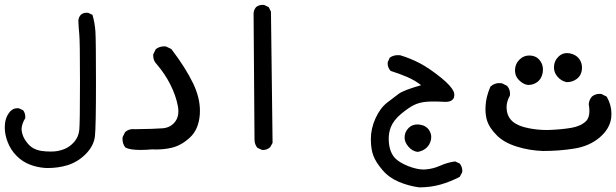

<svg xmlns="http://www.w3.org/2000/svg" viewBox="-25 -457 2596 809"><path d="M-4.9 79.6Q-4.9 74.7 -4.4 69.8Q-2.4 33.7 20.5 9.8Q20.5 9.8 21 9.8Q32.2 -1 48.3 -1Q54.2 -1 56.2 0L71.8 7.3L72.8 8.3Q81.5 19.5 81.5 35.6Q81.5 37.6 81.5 40.5Q65.9 66.9 65.9 87.4Q65.9 90.8 66.4 94.2Q69.8 118.2 85 138.9Q100.1 159.7 116.2 168Q132.3 176.3 150.4 179Q168.5 181.6 189 181.6Q206.1 181.6 219 179Q231.9 176.3 244.1 171.9Q268.6 162.6 287.6 141.1Q306.2 119.6 309.1 90.3Q312 61 312 -111.3Q312 -283.7 309.1 -312Q306.2 -340.3 305.2 -370.1Q305.2 -370.1 305.2 -370.6Q306.2 -384.3 315.4 -394.5Q325.2 -403.3 339.8 -403.3Q346.2 -403.3 348.1 -402.3L364.7 -394.5Q374.5 -360.4 377 -325.2Q379.4 -290 379.4 -106.9Q379.4 76.7 375 117.2Q370.1 158.2 335.9 192.4Q301.8 226.6 257.3 239.7Q218.8 251 175.8 251Q167 251 162.6 250.5Q129.4 247.6 100.6 236.3Q70.3 225.1 44.9 199.7Q19.5 174.3 6.8 140.1Q-4.9 109.9 -4.9 79.6Z M620.6 -221.7Q620.6 -224.6 620.6 -228L631.3 -249.5L632.3 -250.5Q647.5 -261.7 667 -261.7Q669.9 -261.7 674.3 -261.2L696.8 -250.5Q756.3 -172.9 789.1 -105Q817.4 -45.4 817.4 9.3Q817.4 17.6 816.9 25.9Q812 88.4 775.4 122.3Q738.8 156.2 698.7 165.5Q667 172.9 631.8 172.9Q624 172.9 616.2 172.4Q588.9 174.8 567.4 174.8Q522.5 174.8 504.4 165L503.4 164.6L502.4 163.6Q491.2 148.4 491.2 128.4Q491.2 125 491.7 120.6L502.4 99.1L503.4 98.6Q516.6 86.9 536.1 86.9Q539.1 86.9 542 87.4Q626 86.4 661.1 83.5Q694.3 80.6 713.4 55.2Q726.6 37.6 726.6 12.2Q726.6 1 724.1 -11.7Q715.8 -54.7 693.1 -100.1Q670.4 -145.5 635.7 -186Q620.6 -201.2 620.6 -221.7Z M1081.1 -436.5Q1087.4 -436.5 1089.4 -435.5L1107.4 -426.8L1116.7 -407.7L1123.5 145L1113.8 162.6Q1106 169.9 1098.4 172.4Q1090.8 174.8 1085.9 174.8Q1078.6 174.8 1076.7 173.8L1059.1 165.5Q1047.4 150.4 1047.4 131.8L1043.5 -400.4Q1043.9 -414.6 1053.7 -426.8Q1065.4 -436.5 1081.1 -436.5Z M1749.5 -98.1Q1722.2 -119.1 1690.2 -132.8Q1658.2 -146.5 1621.1 -158.2Q1608.4 -171.9 1608.4 -189.5Q1608.4 -194.8 1609.4 -196.8L1617.7 -214.8L1619.1 -215.3Q1633.3 -224.6 1651.4 -224.6Q1658.7 -224.6 1661.6 -224.1Q1705.1 -210.9 1744.6 -190.2Q1784.2 -169.4 1835 -128.4Q1874.5 -95.7 1885.3 -73.7Q1888.7 -66.4 1889.2 -60.1Q1889.2 -58.6 1889.2 -55.2Q1889.2 -51.8 1887.7 -46.4Q1886.2 -41 1881.8 -37.1Q1872.6 -27.8 1853 -27.8Q1851.6 -27.8 1850.6 -27.8H1850.1Q1794.9 -30.8 1767.8 -27.8Q1740.7 -24.9 1719.7 -14.6Q1698.2 -4.4 1665.5 22.5Q1633.3 49.3 1621.6 79.1Q1612.8 102.1 1612.8 128.4Q1612.8 137.2 1613.8 146Q1618.2 187.5 1641.1 210.9Q1659.7 229 1695.8 243.2Q1731.9 257.3 1760.3 257.3Q1764.6 257.3 1768.6 256.8Q1800.3 254.4 1829.6 241.2Q1858.9 228 1892.6 223.1L1911.6 231.9L1912.6 232.9Q1922.9 246.1 1922.9 262.2Q1922.9 265.1 1922.4 269L1912.1 288.1Q1873 308.6 1831.1 320.6Q1789.1 332.5 1741.2 332.5H1740.7Q1693.8 325.7 1654.3 308.6Q1613.8 291.5 1586.2 259Q1558.6 226.6 1548.3 199.2Q1537.6 171.9 1537.6 128.4Q1537.6 85 1557.1 41.7Q1576.7 -1.5 1606 -24.4Q1635.3 -47.4 1655.8 -62.3Q1676.3 -77.1 1749.5 -98.1ZM1679.7 122.6Q1679.7 98.6 1697.8 81.1Q1711.9 67.4 1733.9 67.4Q1737.8 67.4 1742.2 67.9Q1769.5 71.3 1782.7 90.8Q1792 105 1792 120.1Q1792 126 1791 131.8Q1786.1 153.3 1771.2 166.5Q1756.3 179.7 1734.4 183.1Q1711.9 179.7 1695.8 160.9Q1679.7 142.1 1679.7 122.6Z M2020.5 2.4Q2020.5 -3.9 2021 -11.2Q2022.9 -49.3 2041.5 -92.3L2042.5 -92.8Q2058.1 -106.9 2079.1 -106.9Q2084 -106.9 2090.3 -106L2111.8 -95.2L2112.3 -94.2Q2124 -81.1 2124 -61.5Q2124 -58.6 2123.5 -54.2Q2109.4 -29.3 2109.4 -4.9Q2109.4 1.5 2110.4 7.8Q2114.3 38.1 2137 56.6Q2159.7 75.2 2204.1 83.5Q2241.2 90.8 2278.3 90.8Q2286.6 90.8 2295.4 90.3Q2341.3 88.4 2381.3 81.8Q2421.4 75.2 2443.4 54.2Q2458.5 40 2458.5 10.7Q2458.5 -2 2455.6 -18.6Q2457.5 -36.6 2468.8 -49.8Q2482.4 -61.5 2502 -61.5Q2504.9 -61.5 2509.3 -61L2531.2 -49.8L2532.2 -48.3Q2551.3 -14.6 2551.3 22Q2551.3 30.8 2550.3 40Q2543.9 86.9 2500.7 123Q2457.5 159.2 2394 169.2Q2330.6 179.2 2262.7 179.2Q2205.1 177.2 2152.3 160.6Q2097.7 143.6 2067.4 112.3Q2037.1 81.1 2028.3 54.2Q2020.5 31.7 2020.5 2.4ZM2162.1 -119.1Q2149.9 -131.3 2146.5 -146.5Q2145 -153.3 2145 -157.7Q2145 -162.1 2145 -163.1Q2146 -189 2165 -207Q2182.1 -223.1 2204.6 -223.1Q2236.3 -223.1 2252.4 -198.7Q2262.7 -183.1 2262.7 -164.6Q2262.7 -158.2 2261.7 -151.4Q2255.4 -117.2 2228 -105Q2215.8 -99.1 2200.2 -99.1H2199.7Q2180.2 -101.1 2162.1 -119.1ZM2309.1 -172.9Q2309.1 -199.7 2328.6 -218.8Q2343.8 -233.4 2363.8 -233.4Q2369.1 -233.4 2375 -232.4Q2401.4 -227.5 2415.5 -209Q2427.2 -192.9 2427.2 -172.4Q2427.2 -141.1 2405.3 -124.5Q2386.7 -110.8 2363.3 -110.8H2362.8Q2340.8 -115.2 2325 -132.8Q2309.1 -150.4 2309.1 -172.9Z"/></svg>

Font: Bakudai
Style: Medium
Weight: 500
Version: Version 1.48